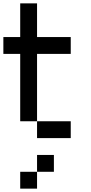

<svg xmlns="http://www.w3.org/2000/svg" viewBox="-20 -820 540 1140"><path d="M0 -500V-600H100V-800H200V-600H400V-500H200V-100H100V-500ZM100 200H200V300H100ZM200 -100H400V0H200ZM200 200V100H300V200Z"/></svg>

Font: Galmuri9 Regular
Style: Regular
Weight: 400
Designer: Lee Minseo (quiple)
Version: Version 2.399;hotconv 1.1.1;makeotfexe 2.6.0 DEVELOPMENT